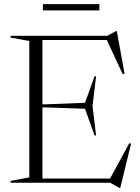

<svg xmlns="http://www.w3.org/2000/svg" viewBox="-20 -889 682 934"><path d="M31.5 0V-9L122.5 -26V-689.5L31.5 -706V-715H502.5L545.5 -738.5H548L586 -531L577 -528L499.5 -694.5H186.5V-381L393.5 -389L440 -518H447.5L430 -373.5L447.5 -230H440L393.5 -360L186.5 -367V-20.5H515.5L609 -192.5L617.5 -190L565 25.5H561.5L516 0ZM188.5 -838.5V-869H463.5V-838.5Z"/></svg>

Font: Newsreader 72pt Light
Style: Regular
Weight: 300
Designer: Hugues Gentile
Foundry: Production Type
Version: Version 1.003; ttfautohint (v1.8.3)